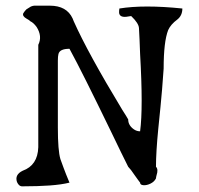

<svg xmlns="http://www.w3.org/2000/svg" viewBox="-20 -663 700 677"><path d="M60 -6Q47 -5 40 -21Q31 -47 60 -61Q113 -80 115 -144V-505Q130 -535 109 -568Q98 -583 87 -588Q82 -593 74 -597Q58 -606 62 -616Q67 -624 73 -630Q73 -630 77 -632.5Q81 -635 89 -640Q97 -643 101 -643H156Q215 -643 236 -598Q237 -596 238 -593Q239 -590 240 -588Q290 -476 411 -276Q419 -264 424 -255.5Q429 -247 432 -242Q432 -221 452 -207Q462 -200 474 -200Q485 -281 474 -473Q473 -502 472 -524.5Q471 -547 470 -564Q469 -581 443 -606Q442 -606 439.5 -606Q437 -606 433 -605Q403 -599 400 -617Q400 -621 400 -625Q400 -629 401 -633Q487 -647 623 -633Q623 -608 605 -594Q582 -577 573 -557Q557 -516 557 -421Q556 -401 551.5 -347.5Q547 -294 538 -208Q534 -167 532 -134Q530 -101 530 -75Q539 -66 532 -45Q531 -41 530.5 -38.5Q530 -36 530 -34Q524 -22 510.5 -15.5Q497 -9 485.5 -10Q474 -11 474 -19Q471 -23 466.5 -29Q462 -35 455 -45Q441 -66 432 -75Q422 -95 406.5 -126.5Q391 -158 371 -200Q322 -301 285.5 -374Q249 -447 225 -491Q190 -491 186 -472Q185 -468 184.5 -462.5Q184 -457 184 -449V-213Q184 -132 193 -102Q197 -91 204.5 -70.5Q212 -50 225 -19Q197 -12 155.5 -9Q114 -6 60 -6Z"/></svg>

Font: New Tegomin
Style: Regular
Weight: 400
Designer: Kyosuke Nagai
Version: Version 1.000